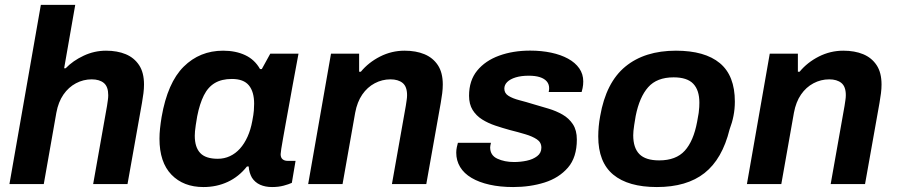

<svg xmlns="http://www.w3.org/2000/svg" viewBox="-20 -743 3619 775"><path d="M18.1 0 144.9 -723.4H283.7L238.9 -467.5H245.1Q274.5 -498 317.8 -518.2Q361 -538.4 408 -538.4Q453.4 -538.4 487.6 -524.2Q521.8 -509.9 541.5 -480Q561.3 -450 561.3 -401.9Q561.3 -385 559 -366.7Q556.7 -348.4 553.1 -327.9L494.7 0H356L412 -315.7Q413.7 -327.7 415.3 -338.5Q416.9 -349.2 416.9 -358.7Q416.9 -393.3 399.2 -408Q381.5 -422.7 350.1 -422.7Q316.5 -422.7 286.6 -406.9Q256.7 -391.1 236.1 -361.3Q215.4 -331.4 207.5 -288.1L156.7 0Z M801.2 12Q720.5 12 672.1 -37.9Q623.7 -87.9 623.7 -183.3Q623.7 -203.1 626 -224.6Q628.3 -246.1 632.3 -270.7Q656.3 -409.3 721.4 -473.9Q786.5 -538.4 880.6 -538.4Q931.3 -538.4 969.7 -520.4Q1008.2 -502.4 1029.7 -464.1H1036.7L1071 -526.4H1184.9L1160.9 -396.9Q1154.1 -357.8 1146.9 -319.4Q1139.6 -281 1133.7 -247Q1127.8 -213.1 1122.8 -186.1Q1117.8 -159.1 1115.3 -142Q1112.8 -124.9 1112.8 -120.7Q1112.8 -106.7 1120.6 -100.2Q1128.4 -93.7 1140.9 -93.7H1173L1158 -4.9Q1145.1 1 1124.5 6.5Q1103.9 12 1078.1 12Q1050.8 12 1030 2.7Q1009.2 -6.7 996.9 -25.8Q991.8 -34.6 988.2 -46.2Q984.7 -57.8 983.8 -71H976.8Q944 -29.6 899.2 -8.8Q854.3 12 801.2 12ZM859.1 -102.1Q885.2 -102.1 908 -112.7Q930.8 -123.3 948.6 -143.1Q966.4 -162.9 979.2 -191.2Q992 -219.5 998.4 -255Q1003.6 -281.8 1004.7 -297Q1005.8 -312.3 1005.8 -324.2Q1005.8 -372.5 984.6 -398.4Q963.4 -424.3 916 -424.3Q874.9 -424.3 847.2 -407.9Q819.6 -391.5 802.8 -357.9Q786 -324.3 776 -273.8Q772.4 -252.7 770.2 -238.2Q768 -223.7 767.1 -213.4Q766.2 -203.2 766.2 -195Q766.2 -148.7 788.2 -125.4Q810.1 -102.1 859.1 -102.1Z M1223.9 0 1316.1 -526.4H1429.6V-453.5H1436.6Q1467.6 -491.1 1514.2 -514.8Q1560.9 -538.4 1613.1 -538.4Q1658.9 -538.4 1693.2 -524.2Q1727.6 -509.9 1747.4 -480Q1767.3 -450 1767.3 -401.9Q1767.3 -385 1765 -366.7Q1762.7 -348.4 1759.1 -327.9L1700.7 0H1562L1618 -315.7Q1619.7 -327.7 1621.4 -338.6Q1623.1 -349.4 1623.1 -358.9Q1623.1 -393.5 1605.2 -408.1Q1587.3 -422.7 1556.1 -422.7Q1522.5 -422.7 1492.6 -406.9Q1462.7 -391.1 1442.2 -361.3Q1421.7 -331.4 1413.7 -288.1L1362.7 0Z M2051.4 12Q1998.6 12 1956.1 2.4Q1913.5 -7.1 1883.3 -25Q1853 -42.9 1837.3 -68.8Q1821.6 -94.8 1821.6 -126.7Q1821.6 -137.9 1824 -149.1Q1826.3 -160.3 1828.3 -166.5H1961.7Q1960.5 -162.3 1959.5 -156.5Q1958.5 -150.7 1958.5 -148.3Q1958.5 -115.9 1987.5 -102.5Q2016.6 -89 2054.8 -89Q2080.7 -89 2106 -94.3Q2131.3 -99.7 2148.2 -112.6Q2165.2 -125.5 2165.2 -147Q2165.2 -168.6 2147 -180.6Q2128.9 -192.7 2100.1 -201.2Q2071.3 -209.8 2038.2 -218.1Q2009.1 -226.1 1979.7 -235.9Q1950.3 -245.7 1926.2 -260.8Q1902.2 -275.9 1887.7 -299.2Q1873.3 -322.6 1873.3 -356.4Q1873.3 -417.9 1906.1 -458Q1939 -498.1 1994.9 -518.4Q2050.8 -538.7 2119.9 -538.7Q2165.8 -538.7 2204.8 -530.4Q2243.9 -522.1 2272.9 -506.2Q2301.9 -490.3 2318.1 -467.2Q2334.3 -444 2334.3 -414.3Q2334.3 -399.8 2331.6 -387.3Q2329 -374.9 2327.7 -371.6H2194.8Q2195.8 -376.6 2196.2 -380.3Q2196.6 -384.1 2196.6 -386.9Q2196.6 -403.3 2186.9 -414.5Q2177.3 -425.7 2159.1 -431.6Q2141 -437.4 2114 -437.4Q2083.7 -437.4 2061.5 -430.6Q2039.4 -423.8 2027.5 -412.1Q2015.7 -400.4 2015.7 -385.2Q2015.7 -366.6 2032.5 -356.1Q2049.3 -345.6 2076.2 -338.6Q2103 -331.7 2133.8 -322.2Q2163.9 -313.6 2194.3 -304.4Q2224.7 -295.3 2250.8 -280.4Q2276.8 -265.5 2292.6 -241.2Q2308.4 -217 2308.4 -179.8Q2308.4 -107.8 2272.3 -66.2Q2236.2 -24.7 2178 -6.3Q2119.8 12 2051.4 12Z M2631.4 12Q2515.7 12 2455.2 -38.2Q2394.8 -88.4 2394.8 -192.3Q2394.8 -211.8 2396.7 -232.6Q2398.6 -253.3 2402.6 -274.5Q2426.1 -410.1 2504.3 -474.3Q2582.4 -538.4 2708.4 -538.4Q2825.1 -538.4 2885.7 -488.1Q2946.2 -437.8 2946.2 -332.9Q2946.2 -302.8 2940.7 -275.3Q2935.3 -247.8 2925 -220.9Q2895.4 -100.9 2823.8 -44.5Q2752.3 12 2631.4 12ZM2640.7 -95.6Q2708.6 -95.6 2744 -134.6Q2779.4 -173.6 2793.9 -251.4Q2798.3 -273.1 2800.2 -287.1Q2802 -301.1 2802.5 -310.8Q2803 -320.4 2803 -328.6Q2803 -378.9 2778.4 -404.8Q2753.8 -430.8 2699.1 -430.8Q2631.4 -430.8 2596.3 -391Q2561.1 -351.3 2545.9 -274.8Q2542.2 -253.3 2540 -238.8Q2537.8 -224.3 2536.9 -214.8Q2536 -205.2 2536 -197.1Q2536 -146 2561 -120.8Q2586 -95.6 2640.7 -95.6Z M2994.9 0 3087.1 -526.4H3200.6V-453.5H3207.6Q3238.6 -491.1 3285.2 -514.8Q3331.9 -538.4 3384.1 -538.4Q3429.9 -538.4 3464.2 -524.2Q3498.6 -509.9 3518.4 -480Q3538.3 -450 3538.3 -401.9Q3538.3 -385 3536 -366.7Q3533.7 -348.4 3530.1 -327.9L3471.7 0H3333L3389 -315.7Q3390.7 -327.7 3392.4 -338.6Q3394.1 -349.4 3394.1 -358.9Q3394.1 -393.5 3376.2 -408.1Q3358.3 -422.7 3327.1 -422.7Q3293.5 -422.7 3263.6 -406.9Q3233.7 -391.1 3213.2 -361.3Q3192.7 -331.4 3184.7 -288.1L3133.7 0Z"/></svg>

Font: Archivo Variable SemiBold
Style: Italic
Weight: 600
Italic angle: -10°
Designer: Hector Gatti
Foundry: Omnibus-Type
Version: Version 2.001